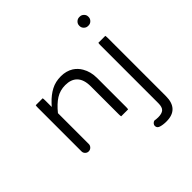

<svg xmlns="http://www.w3.org/2000/svg" viewBox="-230 -886 1302 1302"><g transform="rotate(-45 421.5 -234.5)"><path d="M688 -479Q686 -472.7 686 -457V98.6Q686 136.2 669.7 150.9Q653.3 165.5 617.2 165.5Q607.9 165.5 601.6 164.6H598.6L586.9 162.6Q576.2 163.1 568.1 171.4Q560.1 179.7 560.1 190.4Q560.1 202.6 567.9 210Q576.2 218.8 606.4 223.1Q621.1 225.1 637.7 225.1Q696.8 225.1 726.6 193.6Q756.3 162.1 756.3 100.6V-457Q756.3 -471.2 754.4 -479ZM88.4 -480Q86.4 -473.6 86.4 -458V-39.1Q86.4 -24.9 96.7 -14.6Q106.9 -4.4 121.1 -4.4Q135.7 -4.4 146.2 -14.9Q156.7 -25.4 156.7 -39.1V-335.4Q197.3 -385.7 236.8 -410.4Q276.4 -435.1 326.2 -435.1Q380.9 -435.1 410.6 -405.3Q442.9 -373 442.9 -306.6V-39.1Q442.9 -24.9 444.8 -17.1H511.2Q513.2 -23.4 513.2 -39.1V-316.4Q513.2 -376.5 486.3 -422.4Q467.8 -454.6 437 -474.6Q398.4 -498.5 347.7 -498.5Q295.4 -498.5 254.9 -477.1Q213.4 -455.6 174.3 -414.1L156.7 -395V-458Q156.7 -472.2 154.8 -480ZM718.8 -608.9H724.6Q740.7 -608.9 752.9 -621.1Q765.1 -633.3 765.1 -649.4V-653.3Q765.1 -657.2 764.4 -661.1Q763.7 -665 762.2 -668.5Q759.3 -675.3 752.9 -681.6Q740.7 -693.8 724.6 -693.8H718.8Q702.6 -693.8 690.4 -681.6Q678.2 -669.4 678.2 -653.3V-649.4Q678.2 -633.3 690.4 -621.1Q702.6 -608.9 718.8 -608.9Z"/></g></svg>

Font: YuPearl-ExtraLight
Style: ExtraLight
Weight: 200
Designer: Max Yao
Foundry: Max-Everyday
Version: Version 1.011; ttfautohint (v1.8.3)